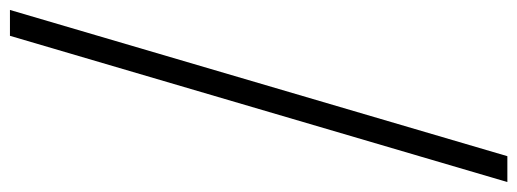

<svg xmlns="http://www.w3.org/2000/svg" viewBox="-393 -428 1040 386"><g transform="rotate(-90 127.0 -235.0)"><path d="M-46 265 248 -735H300L6 265Z"/></g></svg>

Font: Newsreader 16pt
Style: Italic
Weight: 400
Italic angle: -17°
Designer: Hugues Gentile
Foundry: Production Type
Version: Version 1.003